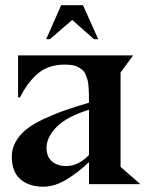

<svg xmlns="http://www.w3.org/2000/svg" viewBox="-20 -701 574 731"><path d="M318.8 -110.8V-283.2Q233.9 -256.8 195.6 -217.8Q157.2 -178.7 157.2 -138.2Q157.2 -104 178 -86.4Q198.7 -68.8 231.9 -68.8Q278.3 -68.8 318.8 -110.8ZM514.2 0H318.8V-84Q280.8 -46.9 234.9 -18.6Q189 9.8 145 9.8Q90.3 9.8 57.6 -18.6Q24.9 -46.9 24.9 -105Q24.9 -134.8 39.3 -160.6Q53.7 -186.5 77.9 -206.5Q102.1 -226.6 141.1 -245.4Q180.2 -264.2 221.2 -278.8Q262.2 -293.5 318.8 -310.1Q318.8 -330.6 318.6 -342.3Q318.4 -354 317.1 -370.4Q315.9 -386.7 313.5 -395.8Q311 -404.8 306.6 -416Q302.2 -427.2 295.4 -433.1Q288.6 -439 279.1 -444.8Q269.5 -450.7 256.1 -452.9Q242.7 -455.1 226.1 -455.1Q166.5 -455.1 126.5 -422.9Q86.4 -390.6 56.2 -330.1H48.8V-490.2H486.8L439 -424.8V-64.9H439.9ZM169.9 -551.8H155.8L212.9 -681.2H295.9L354 -551.8H337.9L254.9 -625Z"/></svg>

Font: Bluu Next
Style: Bold
Weight: 700
Designer: Jean-Baptiste Morizot, Igor Stepanchenko (Cyrillic)
Foundry: Igor Stepanchenko
Version: Version 1.005